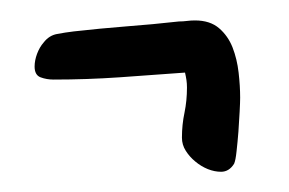

<svg xmlns="http://www.w3.org/2000/svg" viewBox="-20 -390 281 187"><path d="M213.9 -294.9Q213.9 -290.5 213.4 -281.2Q212.9 -272 212.2 -261.7Q211.4 -251.5 210.4 -242.7Q209.5 -233.9 208 -230.5Q203.1 -222.7 195.3 -222.7Q189 -222.7 182.4 -225.3Q175.8 -228 170.2 -232.7Q164.6 -237.3 160.9 -243.2Q157.2 -249 157.2 -255.9Q157.2 -268.6 159.7 -280.3Q162.1 -292 162.1 -304.7Q162.1 -308.6 161.6 -312Q161.1 -315.4 160.2 -319.3Q128.4 -316.9 96.4 -314.7Q64.5 -312.5 32.2 -312.5Q25.4 -312.5 19.5 -314.7Q13.7 -316.9 13.7 -325.2Q13.7 -331.1 16.1 -337.6Q18.6 -344.2 22.5 -348.6Q27.8 -355.5 35.6 -356.9Q43.5 -358.4 51.8 -359.4Q77.6 -362.3 103 -364.3Q128.4 -366.2 154.3 -369.1Q158.2 -369.1 162.1 -369.6Q166 -370.1 169.9 -370.1Q184.6 -370.1 193.4 -362.5Q202.1 -355 206.5 -343.8Q210.9 -332.5 212.4 -319.3Q213.9 -306.2 213.9 -294.9Z"/></svg>

Font: Just Another Hand
Style: Regular
Weight: 400
Designer: Astigmatic (AOETI)
Foundry: Astigmatic (AOETI)
Version: Version 1.000